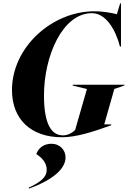

<svg xmlns="http://www.w3.org/2000/svg" viewBox="-20 -790 748 1122"><path d="M50 -264C50 -90 164 12 341 12C428 12 524 -20 630 -58V-63H589L648 -270L706 -290L708 -295H406L404 -290L488 -270L419 -30C400 -13 378 1 348 1C281 1 237 -64 237 -232C237 -462 345 -713 517 -713C598 -713 655 -619 681 -518H687V-770H682L663 -707C637 -713 591 -724 531 -724C284 -724 50 -514 50 -264ZM147 307 150 312C284 263 363 199 363 130C363 85 328 50 281 50C236 50 205 75 192 110C230 135 253 164 253 203C253 245 218 274 147 307Z"/></svg>

Font: Nyght Serif Bold Italic
Style: Regular
Weight: 700
Italic angle: -16°
Designer: Maksym Kobuzan
Version: Version 0.410;Glyphs 3.1.2 (3151)